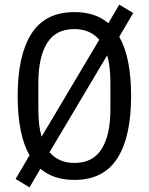

<svg xmlns="http://www.w3.org/2000/svg" viewBox="-20 -762 640 826"><path d="M154 -36 107 44 47 8 107 -94Q56 -183 56 -349Q56 -525 115.5 -617.5Q175 -710 300 -710Q391 -710 446 -662L493 -742L553 -706L493 -604Q544 -515 544 -349Q544 -173 484.5 -80.5Q425 12 300 12Q210 12 154 -36ZM159 -174 407 -591Q367 -637 300 -637Q220 -637 182.5 -576.5Q145 -516 145 -406V-292Q145 -220 159 -174ZM455 -292V-406Q455 -478 441 -524L193 -107Q233 -61 300 -61Q380 -61 417.5 -121.5Q455 -182 455 -292Z"/></svg>

Font: iA Writer Quattro V
Style: Regular
Weight: 400
Designer: Mike Abbink, Paul van der Laan, Pieter van Rosmalen, Oliver Reichenstein
Foundry: Information Architects Inc.
Version: Version 2.000